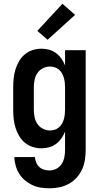

<svg xmlns="http://www.w3.org/2000/svg" viewBox="-20 -790 540 1033"><path d="M247 223Q223 223 199.5 219.5Q176 216 154.5 206Q133 196 114.5 180.5Q96 165 83.5 145Q71 125 64.5 102Q58 79 57 55H168Q169 70 175 84.5Q181 99 192 109Q203 119 217.5 123Q232 127 247 127Q266 127 284 117.5Q302 108 312.5 91Q323 74 326.5 54.5Q330 35 330 15V-82Q322 -62 310 -45Q298 -28 281 -15.5Q264 -3 244 2.5Q224 8 203 8Q179 8 155.5 0.5Q132 -7 113.5 -22.5Q95 -38 82.5 -59.5Q70 -81 63 -104Q56 -127 53.5 -151.5Q51 -176 51 -200V-320Q51 -344 53.5 -368.5Q56 -393 63 -416Q70 -439 82.5 -460.5Q95 -482 113.5 -497.5Q132 -513 155.5 -520.5Q179 -528 203 -528Q224 -528 244 -522.5Q264 -517 281 -504.5Q298 -492 310 -475Q322 -458 330 -438V-520H441V15Q441 42 437 69Q433 96 422 120.5Q411 145 392.5 165.5Q374 186 350.5 199Q327 212 300.5 217.5Q274 223 247 223ZM249 -88Q262 -88 274.5 -92Q287 -96 297 -104.5Q307 -113 313.5 -124.5Q320 -136 323.5 -148.5Q327 -161 328.5 -174Q330 -187 330 -200V-320Q330 -333 328.5 -346Q327 -359 323.5 -371.5Q320 -384 313.5 -395.5Q307 -407 297 -415.5Q287 -424 274.5 -428Q262 -432 249 -432Q229 -432 210.5 -422.5Q192 -413 181 -396.5Q170 -380 166 -360Q162 -340 162 -320V-200Q162 -180 166 -160Q170 -140 181 -123.5Q192 -107 210.5 -97.5Q229 -88 249 -88ZM236 -576 181 -624 316 -770 384 -710Z"/></svg>

Font: Iosevka SS04
Style: Bold
Weight: 700
Monospace: yes
Designer: Belleve Invis
Foundry: Belleve Invis
Version: Version 19.0.0; ttfautohint (v1.8.4)